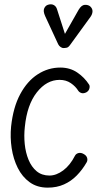

<svg xmlns="http://www.w3.org/2000/svg" viewBox="-20 -851 487 881"><path d="M199 10Q150.5 10 116.2 -14.8Q82 -39.5 61.5 -80.5Q41 -121.5 33.5 -171.2Q26 -221 31 -271Q40.5 -359 72.8 -419Q105 -479 153 -510Q201 -541 256.5 -541Q301 -541 334.2 -518.5Q367.5 -496 389 -462.5Q393 -456 390.2 -445Q387.5 -434 376.5 -427.5Q363.5 -421 354 -424Q344.5 -427 339.5 -434Q327 -454.5 305 -469.5Q283 -484.5 253.5 -484.5Q194 -484.5 149 -427.2Q104 -370 94 -269Q89.5 -229.5 93.5 -190Q97.5 -150.5 111 -117.8Q124.5 -85 148.2 -65.2Q172 -45.5 207 -45.5Q238.5 -45.5 270.2 -69.2Q302 -93 324 -136.5Q329 -146 340.5 -148.8Q352 -151.5 364.5 -144Q376.5 -137.5 379.8 -126.5Q383 -115.5 377.5 -106Q358 -72 332.2 -45.8Q306.5 -19.5 273.5 -4.8Q240.5 10 199 10ZM270 -630.5Q265.5 -630.5 258.2 -635.2Q251 -640 247 -648L187.5 -776.5Q177 -799.5 182.8 -812.5Q188.5 -825.5 200 -829Q215 -834 226.5 -828Q238 -822 242 -807.5L278 -695.5L341 -806.5Q354 -828 369 -828.8Q384 -829.5 393.5 -822Q405 -811.5 404.5 -798.8Q404 -786 395.5 -774L302.5 -646Q294 -633.5 285.8 -632Q277.5 -630.5 270 -630.5Z"/></svg>

Font: Edu SA Hand Cursive
Style: Regular
Weight: 400
Designer: Tina and Corey Anderson, Eben Sorkin, Mirko Velimirovic
Foundry: Google for Education
Version: Version 2.000